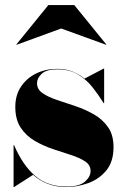

<svg xmlns="http://www.w3.org/2000/svg" viewBox="-20 -748 500 778"><path d="M228 -632.5 47 -566.5 46 -567.5 176 -727.5H281L411 -567.5L410 -566.5ZM37 10H35V-160H37Q72.5 -77.5 123 -34.8Q173.5 8 249 8Q301.5 8 324.2 -12Q347 -32 347 -55Q347 -79.5 325 -94Q303 -108.5 268.2 -119.8Q233.5 -131 194.5 -144Q155.5 -157 120.8 -177.2Q86 -197.5 64 -230.5Q42 -263.5 42 -315Q42 -362 64.8 -396.5Q87.5 -431 126 -450Q164.5 -469 212 -469Q246.5 -469 273.8 -458Q301 -447 322.5 -429.5L400 -470H402V-330H400Q380 -362.5 355.2 -394Q330.5 -425.5 296 -446.2Q261.5 -467 212 -467Q168.5 -467 149.2 -449.2Q130 -431.5 130 -411Q130 -386 152.5 -370.5Q175 -355 210.2 -343.2Q245.5 -331.5 285 -318.2Q324.5 -305 359.8 -285Q395 -265 417.5 -233.2Q440 -201.5 440 -152Q440 -92.5 410.5 -57Q381 -21.5 336.8 -5.8Q292.5 10 249 10Q208 10 174.5 -2.8Q141 -15.5 114 -39.5Z"/></svg>

Font: Bodoni* 96pt Fatface
Style: Regular
Weight: 900
Version: Version 2.3